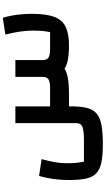

<svg xmlns="http://www.w3.org/2000/svg" viewBox="286 -795 749 1361"><g transform="rotate(-90 660.5 -114.5)"><path d="M317 240Q238 240 188.5 229.5Q139 219 112 193Q85 167 75 121Q65 75 65 4Q65 -33 68 -71Q71 -109 78 -145Q85 -181 94 -212L213 -194Q200 -147 192 -103.5Q184 -60 184 -20Q184 20 186.5 49Q189 78 195 106H352Q413 106 440.5 95.5Q468 85 468 53V-380H587V14Q587 81 576.5 125Q566 169 537.5 194.5Q509 220 456 230Q403 240 317 240ZM587 0V-134H720Q758 -134 777 -144.5Q796 -155 796 -187V-380H915V-223Q915 -156 905.5 -112.5Q896 -69 871 -44.5Q846 -20 799 -10Q752 0 675 0ZM1021 0Q951 0 907 -10Q863 -20 838.5 -44.5Q814 -69 805 -112.5Q796 -156 796 -223V-380H915V-187Q915 -155 934 -144.5Q953 -134 991 -134H1113Q1119 -159 1121.5 -188.5Q1124 -218 1124 -257Q1124 -303 1116.5 -351.5Q1109 -400 1096 -451L1215 -469Q1224 -440 1230.5 -405Q1237 -370 1240 -333Q1243 -296 1243 -263Q1243 -161 1221 -103.5Q1199 -46 1149.5 -23Q1100 0 1021 0Z"/></g></svg>

Font: Changa ExtraLight SemiBold
Style: Regular
Weight: 600
Version: Version 3.002; ttfautohint (v1.8.2)